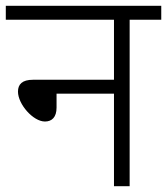

<svg xmlns="http://www.w3.org/2000/svg" viewBox="-20 -642 576 662"><path d="M0 -622V-574H373V-367H94C56 -367 42 -351 42 -326C42 -283 94 -223 135 -223C159 -223 175 -238 175 -271V-319H373V0H427V-574H536V-622Z"/></svg>

Font: Noto Sans Devanagari UI Light
Style: Regular
Weight: 300
Designer: Jelle Bosma - Monotype Design Team
Foundry: Monotype Imaging Inc.
Version: Version 2.004